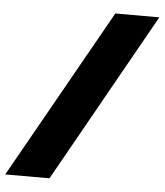

<svg xmlns="http://www.w3.org/2000/svg" viewBox="-60 -745 678 791"><g transform="rotate(5 279.0 -350.0)"><path d="M-9 0H174L567 -700H385Z"/></g></svg>

Font: Arthouse Owned Black
Style: Italic
Weight: 900
Italic angle: -10°
Designer: Jeremy Tribby
Foundry: Tribby Type
Version: Version 1.000;PS 001.000;hotconv 1.0.88;makeotf.lib2.5.64775